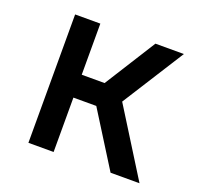

<svg xmlns="http://www.w3.org/2000/svg" viewBox="-102 -662 803 773"><g transform="rotate(20 300.0 -275.0)"><path d="M94 0V-550H202V-331H300L438 -550H560L392 -285L570 0H446L300 -233H202V0Z"/></g></svg>

Font: JetBrains Mono SemiBold
Style: Regular
Weight: 472
Monospace: yes
Designer: Philipp Nurullin, Konstantin Bulenkov
Foundry: JetBrains
Version: Version 2.305; ttfautohint (v1.8.4.7-5d5b)